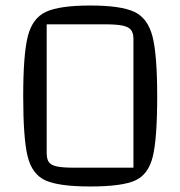

<svg xmlns="http://www.w3.org/2000/svg" viewBox="-20 -660 653 695"><path d="M307 -640Q418 -640 466.5 -617Q515 -594 532 -528Q549 -462 549 -312Q549 -158 533 -93Q517 -28 469 -6.5Q421 15 307 15Q193 15 144.5 -7Q96 -29 80 -94Q64 -159 64 -312Q64 -462 80.5 -528Q97 -594 146 -617Q195 -640 307 -640ZM149 -106Q149 -84 157 -73Q165 -62 186 -57.5Q207 -53 248 -53H463V-519Q463 -541 454 -552Q445 -563 423 -567.5Q401 -572 358 -572H149Z"/></svg>

Font: Changa Light
Style: Regular
Weight: 300
Designer: Eduardo Rodriguez Tunni
Foundry: Eduardo Rodriguez Tunni
Version: Version 2.002; ttfautohint (v1.5) -l 8 -r 50 -G 110 -x 14 -H